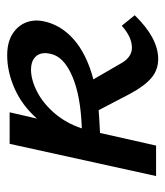

<svg xmlns="http://www.w3.org/2000/svg" viewBox="18 -484 471 548"><g transform="rotate(-90 254.0 -209.5)"><path d="M485 -61Q420 6 360 6Q329 6 306 -13.5Q283 -33 261 -74L214 -164Q191 -162 149 -160L113 0H26L118 -418H208L190 -340Q227 -382 275 -403.5Q323 -425 371 -425Q417 -425 443.5 -401Q470 -377 470 -340Q470 -334 468 -322Q458 -272 416 -235Q374 -198 302 -179L346 -103Q364 -69 392 -69Q423 -69 455 -98ZM162 -212Q255 -215 311.5 -239.5Q368 -264 375 -302Q377 -312 377 -316Q377 -335 364.5 -346Q352 -357 330 -357Q301 -357 267.5 -340Q234 -323 205.5 -290Q177 -257 162 -212Z"/></g></svg>

Font: Ysabeau Semibold
Style: Italic
Weight: 600
Italic angle: -12°
Designer: Christian Thalmann (Catharsis Fonts)
Version: Version 0.003